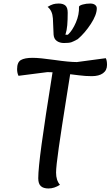

<svg xmlns="http://www.w3.org/2000/svg" viewBox="-20 -1043 627 1089"><path d="M587 -675Q587 -644 564 -627.5Q541 -611 500 -611Q465 -611 426.5 -616Q388 -621 378 -622L357 -490Q329 -315 313.5 -206.5Q298 -98 298 -64Q298 -20 320 5Q288 26 255 26Q226 26 211.5 12.5Q197 -1 197 -32Q197 -85 216 -225Q235 -365 278 -633Q269 -634 249 -634L85 -613Q77 -629 77 -651Q77 -690 98.5 -702.5Q120 -715 165 -715Q205 -715 289 -703Q371 -691 416 -691L580 -713Q587 -700 587 -675ZM343 -799Q319 -799 302.5 -810.5Q286 -822 284 -846L280 -939Q277 -983 250 -1004Q268 -1015 281.5 -1019Q295 -1023 313 -1023Q338 -1023 351 -1011.5Q364 -1000 364 -971Q364 -930 361.5 -900.5Q359 -871 351 -846H365Q391 -870 410.5 -915.5Q430 -961 428 -1005Q430 -1012 449.5 -1017.5Q469 -1023 492 -1023Q509 -1023 519 -1015.5Q529 -1008 529 -996Q529 -959 495 -907Q461 -855 421 -821Q398 -808 385 -803.5Q372 -799 343 -799Z"/></svg>

Font: Lemonada Light
Style: Regular
Weight: 300
Designer: Mohamed Gaber (Arabic) Eduardo Tunni (Latin)
Foundry: Kief Type Foundry
Version: Version 3.006